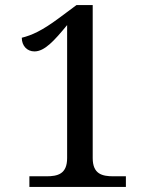

<svg xmlns="http://www.w3.org/2000/svg" viewBox="-20 -738 599 758"><path d="M96 0H477V-42H428C383 -42 346 -51 346 -114V-718H282L212 -666C146 -617 106 -599 66 -589C66 -557 87 -535 116 -535C156 -535 194 -577 245 -639V-114C245 -51 208 -42 163 -42H96Z"/></svg>

Font: Noto Serif Balinese
Style: Regular
Weight: 400
Designer: Monotype Design Team
Foundry: Monotype Imaging Inc.
Version: Version 2.005